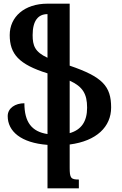

<svg xmlns="http://www.w3.org/2000/svg" viewBox="-20 -782 664 1047"><path d="M239 245H410V197C366 197 360 189 360 132V6C507 -13 586 -91 586 -196C586 -312 539 -363 360 -424V-762H239C113 -762 33 -690 33 -591C33 -487 83 -431 239 -382V-51C153 -64 113 -116 113 -219C64 -219 22 -193 22 -149C22 -66 94 -3 239 8ZM455 -195C455 -119 423 -74 360 -56V-342C431 -310 455 -270 455 -195ZM158 -591C158 -669 188 -705 239 -705V-467C170 -499 158 -533 158 -591Z"/></svg>

Font: Noto Serif Armenian Condensed
Style: Bold
Weight: 700
Width: 3
Designer: Monotype Design Team
Foundry: Monotype Imaging Inc.
Version: Version 2.008